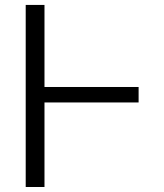

<svg xmlns="http://www.w3.org/2000/svg" viewBox="-20 -747 656 767"><path d="M82.7 0V-727.3H157.7V-399.5H533.7V-337.7H157.7V0Z"/></svg>

Font: Inter P Light
Style: Regular
Weight: 300
Designer: Rasmus Andersson
Foundry: rsms
Version: Version 3.018;git-588b23468